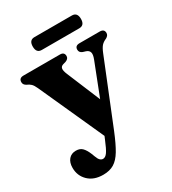

<svg xmlns="http://www.w3.org/2000/svg" viewBox="-205 -724 958 1070"><g transform="rotate(-30 274.5 -189.0)"><path d="M244.5 74 252.5 55 64.5 -360.5Q54.5 -383 44.2 -393Q34 -403 18 -409.5Q0.5 -419 0.5 -435.5Q0.5 -462 29.5 -462H264Q292 -462 292 -436.5Q292 -419 271 -411L253.5 -406Q238 -401.5 235.5 -388.2Q233 -375 244 -349L333.5 -134L415 -343Q425.5 -370 421.2 -384.5Q417 -399 399 -405L381 -410.5Q361 -418 361 -436.5Q361 -462 390 -462H520Q549 -462 549 -436.5Q549 -420.5 531 -410.5Q511.5 -402.5 499.8 -389.8Q488 -377 476 -347L312 59Q284.5 126.5 261 165.8Q237.5 205 209.2 222.2Q181 239.5 139 239.5Q79 239.5 44 205.5Q9 171.5 9 120.5Q9 86.5 26 66.5Q43 46.5 72.5 46.5Q98.5 46.5 113.2 61.5Q128 76.5 140 105.5L148.5 127.5Q160.5 162 182 162Q197.5 162 211 142.8Q224.5 123.5 244.5 74ZM155 -575.5Q155 -617 189.5 -617H430.5Q465 -617 465 -575.5Q465 -534.5 430.5 -534.5H189.5Q155 -534.5 155 -575.5Z"/></g></svg>

Font: Fraunces 72pt S050
Style: Bold
Weight: 700
Version: Version 1.000; ttfautohint (v1.8.3)